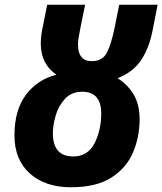

<svg xmlns="http://www.w3.org/2000/svg" viewBox="-20 -780 685 810"><path d="M279 10Q386 10 449.5 -30.5Q513 -71 541 -136.5Q569 -202 569 -277Q569 -340 543 -382.5Q517 -425 476 -450Q540 -475 574 -524.5Q608 -574 623 -648L645 -760H483L464 -665Q450 -596 431.5 -559Q413 -522 367 -522Q309 -522 309 -593Q309 -608 312.5 -626Q316 -644 320 -666L339 -760H179L162 -674Q152 -631 152 -596Q152 -510 218 -465Q137 -444 89 -379.5Q41 -315 41 -209Q41 -106 106 -48Q171 10 279 10ZM289 -120Q203 -120 203 -218Q203 -252 215 -293Q227 -334 254.5 -363.5Q282 -393 327 -393Q407 -393 407 -301Q407 -230 378.5 -175Q350 -120 289 -120Z"/></svg>

Font: Noto Sans Display Extra
Style: Italic
Weight: 800
Italic angle: -12°
Designer: Monotype Design Team
Foundry: Monotype Imaging Inc.
Version: Version 1.900